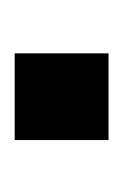

<svg xmlns="http://www.w3.org/2000/svg" viewBox="28 -478 171 268"><g transform="rotate(-90 114.0 -343.5)"><path d="M53 -278V-409H174V-278Z"/></g></svg>

Font: AXENEO7
Style: Regular
Weight: 400
Designer: Hector Gatti, Simon Guibord
Foundry: Omnibus-Type, Jean-Christophe Thérien
Version: Version 1.000